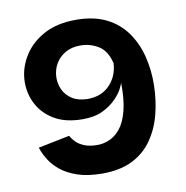

<svg xmlns="http://www.w3.org/2000/svg" viewBox="-69 -638 694 715"><g transform="rotate(-10 277.5 -280.5)"><path d="M263 10Q207 10 168 -3.5Q129 -17 105 -37Q81 -57 68 -78Q55 -99 50 -112.5Q45 -126 45 -126L164 -150Q164 -150 168.5 -142.5Q173 -135 183.5 -124.5Q194 -114 213.5 -106Q233 -98 263 -98Q285 -98 307.5 -107.5Q330 -117 349 -140Q368 -163 379 -205Q390 -247 389 -311Q388 -306 379.5 -289Q371 -272 351.5 -252Q332 -232 301.5 -217Q271 -202 226 -202Q159 -202 116 -228.5Q73 -255 53 -297.5Q33 -340 36.5 -387Q40 -434 67 -476Q94 -518 143 -544.5Q192 -571 264 -571Q331 -571 378 -547.5Q425 -524 454 -483Q483 -442 496 -390Q509 -338 508 -282Q507 -224 493.5 -171.5Q480 -119 451 -77.5Q422 -36 375.5 -13Q329 10 263 10ZM255 -273Q308 -273 339.5 -305.5Q371 -338 374 -387Q363 -435 332 -454.5Q301 -474 263 -474Q229 -474 205 -459.5Q181 -445 168.5 -422.5Q156 -400 155 -374.5Q154 -349 164.5 -326Q175 -303 197.5 -288.5Q220 -274 255 -273Z"/></g></svg>

Font: Darker Grotesque ExtraBold
Style: Regular
Weight: 800
Designer: Gabriel Lam
Foundry: TypeRant
Version: Version 1.000;gftools[0.9.28]